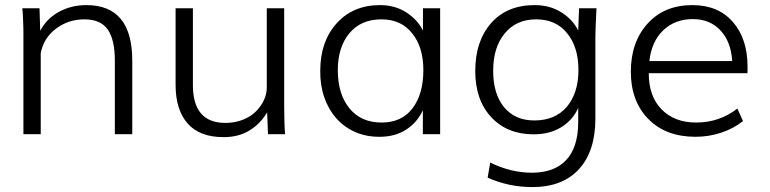

<svg xmlns="http://www.w3.org/2000/svg" viewBox="-20 -534 3063 764"><path d="M73.2 0V-396Q73.2 -406.7 73 -418.5Q72.8 -430.2 72.3 -442.9Q71.8 -456.1 71.3 -466.6Q70.8 -477.1 70.3 -485.4L68.8 -501H137.2L140.1 -411.1Q164.6 -459.5 214.4 -486.8Q263.7 -513.7 323.7 -513.7Q506.3 -513.7 506.3 -293V0H437V-293Q437 -376 408.7 -416.5Q380.4 -457 315.9 -457Q251.5 -457 202.1 -419.4Q153.3 -382.3 142.1 -322.3V0Z M869.6 11.7Q774.4 11.7 726.6 -42.7Q678.7 -97.2 678.7 -196.3V-501H747.6V-195.3Q747.6 -44.9 877 -44.9Q915.5 -44.9 947.8 -58.1Q980 -71.3 999.5 -91.8Q1020 -112.8 1030.8 -137Q1041.5 -161.1 1041.5 -185.1V-501H1110.8V-116.7Q1110.8 -84.5 1111.6 -55.4Q1112.3 -26.4 1114.3 0H1046.4L1043 -86.9Q1016.6 -42 973.1 -15.1Q929.7 11.7 869.6 11.7Z M1498.5 -46.4Q1578.1 -46.4 1621.1 -102.5Q1664.6 -159.2 1664.6 -254.9Q1664.6 -346.7 1620.1 -401.4Q1576.2 -457 1498 -457Q1416 -457 1370.1 -401.4Q1324.2 -346.2 1324.2 -254.4Q1324.2 -160.2 1370.1 -103.5Q1416 -46.4 1498.5 -46.4ZM1491.2 10.3Q1436 10.7 1391.8 -9.3Q1347.7 -29.3 1316.9 -64.7Q1286.1 -100.1 1269.8 -148.4Q1253.4 -196.8 1254.4 -252.9Q1254.4 -368.7 1319.3 -440.9Q1384.8 -513.7 1492.2 -513.7Q1550.8 -513.7 1595.7 -485.4Q1641.1 -456.5 1663.1 -412.1V-501H1731.4V0H1662.6V-95.2Q1640.1 -46.4 1595.9 -18.1Q1551.8 10.3 1491.2 10.3Z M2106 -54.7Q2189 -54.7 2235.4 -108.9Q2281.7 -164.1 2281.7 -255.4Q2281.7 -347.2 2236.3 -402.3Q2191.9 -457 2113.3 -457Q2034.2 -457 1988.3 -400.9Q1942.4 -345.7 1942.4 -252Q1942.4 -160.6 1985.8 -107.4Q2029.8 -54.7 2106 -54.7ZM2098.6 210.4Q2003.9 210.4 1920.4 172.9L1930.7 112.8Q2012.7 153.3 2096.7 153.3Q2139.6 153.3 2173.8 141.1Q2208 128.9 2231.9 104Q2255.9 79.1 2268.3 41Q2280.8 2.9 2280.8 -48.8V-104.5Q2258.8 -55.7 2212.9 -27.6Q2167 0.5 2103.5 0.5Q1998.5 0.5 1935.1 -67.4Q1871.1 -135.7 1871.1 -251.5Q1871.1 -370.1 1934.1 -441.9Q1997.6 -513.7 2106.9 -513.7Q2168 -513.7 2212.9 -485.4Q2257.8 -458 2280.8 -412.6L2284.2 -501H2353.5Q2349.1 -414.6 2349.1 -387.2V-62Q2349.1 67.9 2283.7 139.2Q2218.3 210.4 2098.6 210.4Z M2564 -291H2893.6Q2888.7 -369.1 2846.2 -413.6Q2804.7 -458 2736.3 -458Q2666 -458 2618.7 -413.1Q2572.3 -368.2 2564 -291ZM2747.6 10.3Q2629.4 10.3 2560.1 -60.1Q2490.2 -131.3 2490.2 -248.5Q2490.2 -366.7 2557.1 -440.4Q2623.5 -513.7 2734.9 -513.7Q2837.9 -513.7 2896 -446.8Q2954.6 -379.9 2954.6 -269Q2954.6 -258.3 2954.6 -251.7Q2954.6 -245.1 2954.1 -242.7H2561.5Q2561.5 -150.4 2612.8 -98.6Q2664.1 -46.4 2750 -46.4Q2842.8 -46.4 2914.1 -102.1L2936.5 -52.2Q2899.4 -22.5 2850.1 -6.1Q2800.8 10.3 2747.6 10.3Z"/></svg>

Font: Ride Light
Style: Regular
Weight: 300
Version: Version 3.000